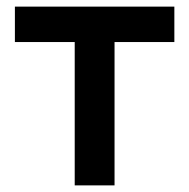

<svg xmlns="http://www.w3.org/2000/svg" viewBox="-20 -560 572 580"><path d="M205.7 0V-433H25V-540H506.7V-433H326V0Z"/></svg>

Font: Manrope ExtraLight
Style: Regular
Weight: 200
Designer: Mikhail Sharanda
Foundry: Mikhail Sharanda
Version: Version 4.505